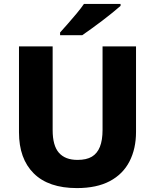

<svg xmlns="http://www.w3.org/2000/svg" viewBox="-20 -951 792 981"><path d="M675 -277Q675 -191 641.5 -126Q608 -61 541 -25.5Q474 10 373 10Q228 10 152.5 -65Q77 -140 77 -275V-714H249V-286Q249 -207 281 -170.5Q313 -134 376 -134Q422 -134 449.5 -150.5Q477 -167 490.5 -201Q504 -235 504 -287V-714H675ZM596 -921Q580 -907 555 -886.5Q530 -866 501.5 -844.5Q473 -823 446 -803.5Q419 -784 400 -771H287V-785Q304 -804 326.5 -829.5Q349 -855 371.5 -882Q394 -909 409 -931H596Z"/></svg>

Font: Noto Sans Khmer ExtraBold
Style: Regular
Weight: 800
Version: Version 2.003